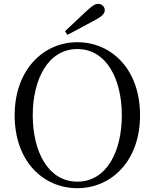

<svg xmlns="http://www.w3.org/2000/svg" viewBox="-20 -965 807 1001"><path d="M318.7 -802 331.5 -783.2C378.5 -807.6 425.4 -833.2 471.6 -858.2C513.3 -879.4 526.3 -895.5 526.3 -912.4C526.3 -929.7 511.2 -944.8 491.8 -944.8C475.5 -944.8 459.6 -934.4 429 -905.7C395.2 -874 356.5 -837.9 318.7 -802ZM383 16.1C560.9 16.1 710.1 -125.8 710.1 -363.7C710.1 -604.6 560.7 -744.9 383 -744.9C206.1 -744.9 56.4 -601.2 56.4 -363.7C56.4 -123.3 206.1 16.1 383 16.1ZM383 -18C231 -18 150.7 -175.1 150.7 -363.7C150.7 -551.9 231 -709.3 383 -709.3C535.8 -709.3 615.1 -551.9 615.1 -363.7C615.1 -175.1 535.8 -18 383 -18Z"/></svg>

Font: Source Han Serif TW VF
Style: Regular
Weight: 250
Designer: Ryoko NISHIZUKA 西塚涼子 (kana & ideographs); Frank Grießhammer (Latin, Greek & Cyrillic); Wenlong ZHANG 张文龙 (bopomofo); San
Foundry: Adobe
Version: Version 2.002;hotconv 1.1.0;makeotfexe 2.6.0